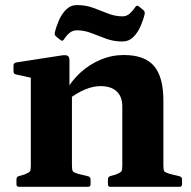

<svg xmlns="http://www.w3.org/2000/svg" viewBox="-20 -722 739 742"><path d="M452.6 -310.9Q452.6 -348.8 430.8 -369Q409.1 -389.2 368.3 -389.2Q339.9 -389.2 308.6 -376.1Q277.2 -363 247.2 -340L232.3 -365.8Q254.7 -408.1 289.6 -440.4Q324.6 -472.6 368 -491Q411.5 -509.4 458.2 -509.4Q539.2 -509.4 575.3 -466.9Q611.4 -424.4 611.4 -333.5V0H452.6ZM99.1 0V-311.3H258V0ZM53.2 0Q43.6 0 43.6 -10V-28.8Q43.6 -38.8 53 -41.6L74.4 -47.6Q92 -54.7 95.6 -59.6Q99.1 -64.5 99.1 -81.4V-180H258V-83.3Q258 -65.1 261.5 -60.2Q265 -55.3 281.3 -50.4L321 -40.6Q330 -37.8 330 -28.4V-9.6Q330 0 320 0ZM406.7 0Q397.1 0 397.1 -10V-28.8Q397.1 -38.8 406.5 -41.6L427.9 -47.6Q445.4 -54.7 449 -59.6Q452.6 -64.5 452.6 -81.4V-180H611.4V-83.3Q611.4 -65.1 614.9 -60.2Q618.4 -55.3 634.8 -50.4L674.5 -40.6Q683.5 -37.8 683.5 -28.4V-9.6Q683.5 0 673.5 0ZM99.1 -311.3V-462L118.3 -417.3L41.7 -434.3Q32.1 -436.4 32.1 -446.4V-469Q32.1 -478.2 42.1 -480.6L218.3 -507.8Q234.7 -510.4 241.6 -506.3Q248.4 -502.2 248.4 -488V-376.7L258 -360.9V-311.3ZM197.9 -580.2Q189.4 -586.2 191.9 -596.4Q197.3 -619.6 207.9 -643.9Q218.6 -668.3 235.8 -685.3Q252.9 -702.4 278 -702.4Q311.7 -702.4 340.8 -691.5Q370 -680.6 397.6 -669.7Q425.2 -658.8 453.2 -658.8Q469.2 -658.8 481 -669.2Q492.8 -679.7 503.3 -695.3Q508.5 -703.3 516.5 -697.3L533.5 -683.5Q540.7 -677.9 539.1 -667.9Q534.1 -645.7 523.2 -620.8Q512.3 -595.8 495.2 -578.8Q478 -561.7 452.3 -561.7Q419.2 -561.7 390.1 -572.4Q361 -583.1 333.3 -594Q305.7 -604.9 277.2 -604.9Q261.2 -604.9 248.9 -594.9Q236.6 -584.8 226.8 -569.2Q221.2 -561.4 214.1 -567Z"/></svg>

Font: Hahmlet
Style: Regular
Weight: 400
Designer: Minjoo Ham & Mark Frömberg
Foundry: hypertype
Version: Version 1.002